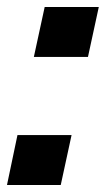

<svg xmlns="http://www.w3.org/2000/svg" viewBox="-23 -530 303 550"><path d="M74 -367 105 -510H260L229 -367ZM-3 0 27 -143H182L151 0Z"/></svg>

Font: Saira Condensed Black
Style: Italic
Weight: 900
Width: 3
Italic angle: -12°
Designer: Hector Gatti with collaboration of the Omnibus-Type team
Foundry: Omnibus-Type
Version: Version 1.101